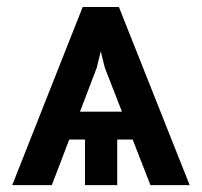

<svg xmlns="http://www.w3.org/2000/svg" viewBox="-20 -539 589 559"><path d="M212.9 -213.9H335L285.2 -341.8L273.4 -389.6L261.7 -341.8ZM366.2 -132.8H321.3V0H227.5V-132.8H181.6L130.9 0H15.6L220.7 -518.6H326.2L532.2 0H418Z"/></svg>

Font: Pretendard Medium
Style: Regular
Weight: 500
Designer: Base glyphs from Inter by Rasmus Andersson; Hangeul glyphs from Noto Sans CJK(Source Han Sans) by Jang Soo-young and Kan
Foundry: Kil Hyung-jin
Version: Version 1.309